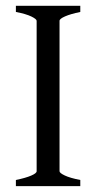

<svg xmlns="http://www.w3.org/2000/svg" viewBox="-20 -635 338 655"><path d="M34.2 0V-21Q67.4 -27.8 86.2 -35.9Q105 -43.9 105 -50.8V-564Q105 -569.8 87.2 -578.6Q69.3 -587.4 34.2 -594.2V-615.2H253.9V-594.2Q220.7 -587.4 201.9 -579.1Q183.1 -570.8 183.1 -564V-50.8Q183.1 -44.9 200.9 -36.4Q218.8 -27.8 253.9 -21V0Z"/></svg>

Font: Akkhara
Style: Regular
Weight: 400
Designer: J. Victor Gaultney
Version: Version 1.00 June 13, 2006, initial release